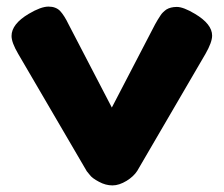

<svg xmlns="http://www.w3.org/2000/svg" viewBox="-20 -557 678 582"><path d="M571 -515Q536 -536 516 -536Q497 -536 484 -528Q472 -519 467 -511Q457 -496 450 -483L319 -231L188 -483Q175 -510 162 -524Q149 -537 127 -537Q104 -537 67 -515Q15 -484 15 -448Q15 -428 35 -394L243 -38L252 -27Q259 -17 280 -6Q300 5 321 5Q341 5 364 -9Q385 -22 396 -39L603 -394Q623 -429 623 -449Q623 -484 571 -515Z"/></svg>

Font: FredokaOneMacrons
Style: Regular
Weight: 500
Designer: ""
Foundry: ""
Version: ""